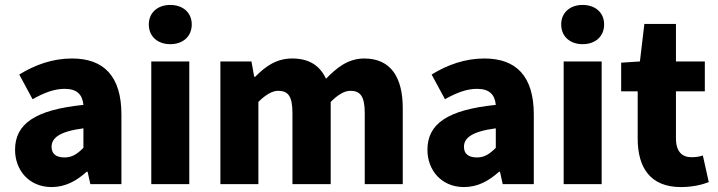

<svg xmlns="http://www.w3.org/2000/svg" viewBox="-20 -746 2909 778"><path d="M189 12C245 12 290 -13 331 -50H335L346 0H472V-282C472 -438 400 -509 272 -509C194 -509 123 -484 58 -444L112 -344C162 -372 202 -386 242 -386C293 -386 314 -362 318 -321C122 -301 41 -244 41 -139C41 -56 98 12 189 12ZM242 -108C208 -108 189 -122 189 -151C189 -186 219 -213 318 -226V-147C294 -123 273 -108 242 -108Z M593 0H747V-497H593ZM670 -567C721 -567 757 -598 757 -647C757 -695 721 -726 670 -726C619 -726 583 -695 583 -647C583 -598 619 -567 670 -567Z M873 0H1027V-333C1057 -363 1084 -378 1107 -378C1147 -378 1165 -357 1165 -288V0H1320V-333C1350 -363 1376 -378 1400 -378C1439 -378 1458 -357 1458 -288V0H1612V-308C1612 -432 1564 -509 1456 -509C1390 -509 1344 -471 1301 -427C1276 -480 1233 -509 1164 -509C1098 -509 1054 -475 1014 -435H1010L999 -497H873Z M1860 12C1916 12 1961 -13 2002 -50H2006L2017 0H2143V-282C2143 -438 2071 -509 1943 -509C1865 -509 1794 -484 1729 -444L1783 -344C1833 -372 1873 -386 1913 -386C1964 -386 1985 -362 1989 -321C1793 -301 1712 -244 1712 -139C1712 -56 1769 12 1860 12ZM1913 -108C1879 -108 1860 -122 1860 -151C1860 -186 1890 -213 1989 -226V-147C1965 -123 1944 -108 1913 -108Z M2264 0H2418V-497H2264ZM2341 -567C2392 -567 2428 -598 2428 -647C2428 -695 2392 -726 2341 -726C2290 -726 2254 -695 2254 -647C2254 -598 2290 -567 2341 -567Z M2739 12C2788 12 2826 2 2852 -8L2828 -116C2815 -111 2798 -109 2782 -109C2745 -109 2719 -130 2719 -186V-376H2836V-497H2719V-649H2591L2573 -497L2497 -492V-376H2564V-184C2564 -67 2615 12 2739 12Z"/></svg>

Font: Source Sans Pro
Style: Bold
Weight: 700
Designer: Paul D. Hunt
Foundry: Adobe Systems Incorporated
Version: Version 3.006;hotconv 1.0.111;makeotfexe 2.5.65597